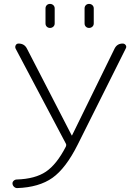

<svg xmlns="http://www.w3.org/2000/svg" viewBox="-20 -953 698 983"><path d="M413 -910Q413 -920 419.5 -926.5Q426 -933 436 -933Q446 -933 453 -926.5Q460 -920 460 -910V-833Q460 -823 453 -816.5Q446 -810 436 -810Q426 -810 419.5 -816.5Q413 -823 413 -833ZM213 -910Q213 -920 219.5 -926.5Q226 -933 236 -933Q246 -933 253 -926.5Q260 -920 260 -910V-833Q260 -823 253 -816.5Q246 -810 236 -810Q226 -810 219.5 -816.5Q213 -823 213 -833ZM68 10Q59 10 52 3.5Q45 -3 44 -12Q43 -21 50 -27.5Q57 -34 66 -34Q160 -37 215 -74Q270 -111 317 -202Q321 -212 317 -218L60 -704Q56 -713 60.5 -721.5Q65 -730 75 -730Q105 -730 118 -704L347 -260L348 -259L349 -260L567 -705Q580 -730 608 -730Q618 -730 623.5 -722Q629 -714 624 -705L378 -213Q317 -91 248.5 -42.5Q180 6 68 10Z"/></svg>

Font: Rounded Mplus 1c Light
Style: Regular
Weight: 300
Version: Version 1.059.20150529